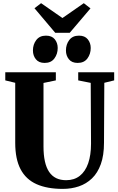

<svg xmlns="http://www.w3.org/2000/svg" viewBox="-20 -1208 762 1236"><path d="M384 8Q283.5 8 215.2 -22.5Q147 -53 112.5 -118.5Q78 -184 78 -288.5V-675L14 -690.5V-743H339.5V-690.5L260 -674V-265.5Q260 -210.5 269 -169.5Q278 -128.5 296.2 -101.5Q314.5 -74.5 341.8 -61.2Q369 -48 406 -48Q458 -48 493.8 -76.2Q529.5 -104.5 547.8 -157.2Q566 -210 566 -283L564 -674.5L483.5 -690.5V-743H715V-690.5L651.5 -675L649.5 -289.5Q649.5 -208 629 -151.2Q608.5 -94.5 572 -59.5Q535.5 -24.5 487.5 -8.2Q439.5 8 384 8ZM267 -803Q230 -803 211 -826.5Q192 -850 192 -883Q192 -922 213.5 -950.2Q235 -978.5 275.5 -978.5H276.5Q314 -978.5 332.8 -955Q351.5 -931.5 351.5 -899Q351.5 -860.5 330.2 -831.8Q309 -803 268 -803ZM479.5 -803Q442.5 -803 423.5 -826.5Q404.5 -850 404.5 -883Q404.5 -922 425.8 -950.2Q447 -978.5 488 -978.5H489Q526 -978.5 545 -955Q564 -931.5 564 -899Q564 -860.5 542.8 -831.8Q521.5 -803 480.5 -803ZM335.5 -997 202 -1155 244.5 -1187.5 382 -1092 519.5 -1187.5 562.5 -1154 429 -997Z"/></svg>

Font: Merriweather 60pt Black
Style: Regular
Weight: 900
Version: Version 2.100